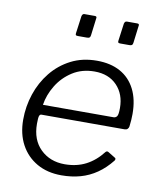

<svg xmlns="http://www.w3.org/2000/svg" viewBox="-84 -810 747 887"><g transform="rotate(10 289.5 -366.0)"><path d="M297 -731 287 -651Q286 -643 282.5 -640Q279 -637 270 -637H228Q220 -637 218 -639.5Q216 -642 217 -649L228 -730Q231 -742 240 -742H289Q300 -742 297 -731ZM496 -731 486 -651Q485 -643 481.5 -640Q478 -637 469 -637H427Q419 -637 417 -639.5Q415 -642 416 -649L427 -730Q430 -742 439 -742H488Q499 -742 496 -731ZM264 10Q198 10 149 -18Q100 -46 73 -96Q46 -146 46 -213Q46 -275 65.5 -333.5Q85 -392 122.5 -438.5Q160 -485 213.5 -512.5Q267 -540 335 -540Q399 -540 444.5 -515Q490 -490 514.5 -442Q539 -394 539 -326Q539 -312 538 -297.5Q537 -283 535 -267Q534 -260 529 -255Q524 -250 516 -250H125Q118 -250 115 -241.5Q112 -233 112 -205Q112 -130 156.5 -86.5Q201 -43 270 -43Q326 -43 369.5 -65.5Q413 -88 447 -132Q451 -136 454.5 -135.5Q458 -135 461 -133L492 -114Q501 -110 495 -100Q465 -62 429.5 -37.5Q394 -13 353 -1.5Q312 10 264 10ZM455 -296Q465 -296 471 -304Q477 -312 477 -343Q477 -408 438 -448.5Q399 -489 333 -489Q274 -489 229.5 -460.5Q185 -432 158 -387.5Q131 -343 124 -296Z"/></g></svg>

Font: Libre Franklin Light
Style: Italic
Weight: 300
Italic angle: -8°
Designer: Pablo Impallari, Rodrigo Fuenzalida, Nhung Nguyen
Foundry: Impallari Type
Version: Version 3.000